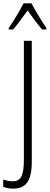

<svg xmlns="http://www.w3.org/2000/svg" viewBox="-66 -961 301 1163"><path d="M14.2 181.6Q-20.5 181.6 -46.4 170.4V126.5Q-33.2 130.9 -18.8 134Q-4.4 137.2 10.7 137.2Q50.3 137.2 64.5 105.7Q78.6 74.2 78.6 12.2V-713.9H126.5V19Q126.5 105 99.4 143.3Q72.3 181.6 14.2 181.6ZM124.5 -940.9Q136.7 -918 154.1 -888.2Q171.4 -858.4 188.2 -831.8Q205.1 -805.2 214.8 -791V-782.7H189Q168 -806.2 145 -837.4Q122.1 -868.7 101.1 -897.5Q80.6 -870.1 56.9 -837.4Q33.2 -804.7 13.7 -782.7H-13.2V-791Q0 -809.6 16.8 -836.4Q33.7 -863.3 49.8 -891.4Q65.9 -919.4 76.7 -940.9Z"/></svg>

Font: Open Sans Condensed Light
Style: Regular
Weight: 300
Width: 3
Designer: Monotype Design Team
Foundry: Monotype Imaging Inc.
Version: Version 3.003; ttfautohint (v1.8.4)